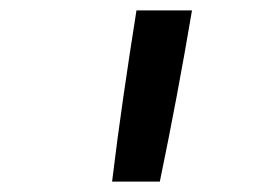

<svg xmlns="http://www.w3.org/2000/svg" viewBox="-20 -792 490 370"><path d="M196 -442Q206 -525 218 -607.5Q230 -690 243 -772H350Q336 -689 320.5 -606.5Q305 -524 288 -442Z"/></svg>

Font: Iosevka Etoile Medium Oblique
Style: Regular
Weight: 500
Italic angle: -9°
Designer: Belleve Invis
Foundry: Belleve Invis
Version: Version 15.5.2; ttfautohint (v1.8.4)